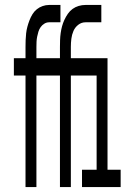

<svg xmlns="http://www.w3.org/2000/svg" viewBox="-20 -755 540 775"><path d="M127 0H83V-450H36V-520H83V-566Q83 -580 83.5 -593.5Q84 -607 85.5 -620.5Q87 -634 90.5 -647Q94 -660 99 -673Q104 -686 111 -697.5Q118 -709 128.5 -717.5Q139 -726 152 -730.5Q165 -735 178 -735H224V-665H178Q168 -665 159 -659.5Q150 -654 144 -645.5Q138 -637 135 -627Q132 -617 130 -607Q128 -597 127.5 -587Q127 -577 127 -566V-520H224V-450H127ZM266 0H222V-450H175V-520H222V-566Q222 -580 222.5 -594Q223 -608 225 -622Q227 -636 230.5 -649Q234 -662 240 -675Q246 -688 254 -699.5Q262 -711 273 -719Q284 -727 297.5 -731Q311 -735 325 -735H389V-665H325Q309 -665 296 -655Q283 -645 276.5 -630Q270 -615 268 -598.5Q266 -582 266 -566V-520H363V-450H266ZM311 0V-70H370V-450H318V-520H414V-70H467V0Z"/></svg>

Font: Iosevka
Style: Regular
Weight: 400
Monospace: yes
Designer: Belleve Invis
Foundry: Belleve Invis
Version: Version 33.2.3; ttfautohint (v1.8.4)